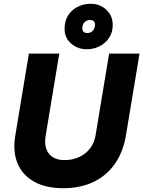

<svg xmlns="http://www.w3.org/2000/svg" viewBox="-20 -984 759 1017"><path d="M315 13Q223 13 161 -21.5Q99 -56 73 -118.5Q47 -181 61 -266L133 -700H294L222 -266Q215 -225 225 -196Q235 -167 259.5 -151.5Q284 -136 321 -136Q365 -136 400 -152.5Q435 -169 457.5 -198.5Q480 -228 486 -266L558 -700H719L647 -266Q632 -178 588 -115.5Q544 -53 474.5 -20Q405 13 315 13ZM440 -723Q391 -723 356.5 -753.5Q322 -784 322 -831Q322 -873 341 -902.5Q360 -932 391.5 -948Q423 -964 460 -964Q509 -964 542.5 -933Q576 -902 577 -855Q578 -814 558 -784Q538 -754 506.5 -738.5Q475 -723 440 -723ZM442 -809Q460 -809 471.5 -821Q483 -833 483 -854Q483 -878 457 -878Q439 -878 427.5 -866Q416 -854 416 -833Q416 -822 423 -815.5Q430 -809 442 -809Z"/></svg>

Font: Figtree Light ExtraBold
Style: Italic
Weight: 800
Italic angle: -9.5°
Version: Version 2.001;gftools[0.9.30]